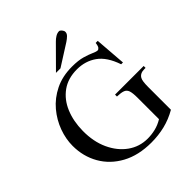

<svg xmlns="http://www.w3.org/2000/svg" viewBox="-244 -1045 1211 1211"><g transform="rotate(-45 361.5 -439.5)"><path d="M708 -343.8H696.8Q658.7 -343.8 644.5 -317.9Q634.3 -301.3 634.3 -246.1V-43.9Q579.1 -12.2 521.5 1.7Q463.9 15.6 401.4 15.6Q286.6 15.6 204.3 -29.3Q122.1 -74.2 78.4 -150.6Q34.7 -227.1 34.7 -321.3Q34.7 -382.3 57.4 -444.8Q80.1 -507.3 124.5 -560.3Q168.9 -613.3 234.4 -645.5Q299.8 -677.7 385.7 -677.7Q441.4 -677.7 478.3 -667Q515.1 -656.2 537.8 -645.8Q560.5 -635.3 572.8 -635.3Q579.1 -635.3 586.4 -643.6Q593.8 -651.9 596.7 -677.7H615.2L631.3 -468.8H615.2Q583 -563.5 526.4 -603.5Q469.7 -643.6 395.5 -643.6Q314.9 -643.6 259.8 -603.8Q204.6 -564 176.3 -496.1Q147.9 -428.2 147 -342.8Q146 -248 179.7 -174.8Q213.4 -101.6 271.5 -60.1Q329.6 -18.6 402.3 -18.6Q437.5 -18.6 471.9 -26.9Q506.3 -35.2 539.1 -55.2V-246.1Q539.1 -288.1 532.5 -308.3Q525.9 -328.6 507.3 -335.7Q488.8 -342.8 452.6 -343.8V-360.8H708ZM511.2 -861.8Q511.2 -847.7 498.8 -835.4Q486.3 -823.2 470.7 -813L326.2 -721.2H286.1L424.8 -860.8Q437.5 -874 453.4 -883.8Q469.2 -893.6 485.4 -893.6Q493.2 -893.6 502.2 -882.8Q511.2 -872.1 511.2 -861.8Z"/></g></svg>

Font: BabelStone Roman
Style: Regular
Weight: 400
Designer: Walt Agee, Victor Gaultney, Peter Martin, Debbi Hosken, Becca Hirsbrunner (SIL); Andrew West (BabelStone)
Foundry: BabelStone
Version: Version 16.000